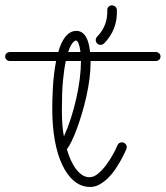

<svg xmlns="http://www.w3.org/2000/svg" viewBox="-197 -704 631 731"><path d="M414.1 -488.8Q414.1 -481 408.7 -476.3Q403.3 -471.7 395.5 -471.7H147.9V-466.3Q147.9 -436.5 143.6 -402.8Q139.2 -369.1 131.6 -335.7Q124 -302.2 114.5 -270.5Q105 -238.8 95 -211.9Q85 -185.1 75.2 -165.3Q65.4 -145.5 57.6 -135.7Q64 -113.3 72.8 -94Q81.5 -74.7 92.5 -60.3Q103.5 -45.9 116.2 -37.6Q128.9 -29.3 143.6 -29.3Q160.6 -29.3 177.5 -43.7Q194.3 -58.1 208.7 -77.9Q223.1 -97.7 234.1 -117.9Q245.1 -138.2 250 -150.4Q254.9 -162.1 267.1 -162.1Q275.4 -162.1 280.5 -156.2Q285.6 -150.4 285.6 -143.6Q285.6 -140.1 284.2 -136.7Q282.7 -133.3 277.1 -121.1Q271.5 -108.9 262.5 -92.8Q253.4 -76.7 241.5 -58.8Q229.5 -41 214.6 -26.4Q199.7 -11.7 182.6 -2Q165.5 7.8 146.5 7.8Q112.8 7.8 85.9 -14.2Q59.1 -36.1 40.3 -75.7Q21.5 -115.2 11.7 -169.4Q2 -223.6 2 -288.1Q2 -304.2 2.4 -325.9Q2.9 -347.7 4.4 -371.8Q5.9 -396 8.8 -421.6Q11.7 -447.3 16.6 -471.7H-158.7Q-166.5 -471.7 -171.9 -476.3Q-177.2 -481 -177.2 -488.8Q-177.2 -496.6 -171.9 -501.2Q-166.5 -505.9 -158.7 -505.9H24.9Q29.8 -523.4 36.4 -538.1Q43 -552.7 51.5 -563.5Q60.1 -574.2 70.6 -580.3Q81.1 -586.4 93.8 -586.4Q106 -586.4 115 -580.3Q124 -574.2 130.4 -563.5Q136.7 -552.7 140.4 -538.1Q144 -523.4 146 -505.9H395.5Q403.3 -505.9 408.7 -501.2Q414.1 -496.6 414.1 -488.8ZM46.4 -184.6Q61 -216.8 73 -254.2Q85 -291.5 93.5 -329.6Q102.1 -367.7 106.7 -404.3Q111.3 -440.9 111.3 -471.7H53.7Q46.9 -441.4 42.7 -396.7Q38.6 -352.1 38.6 -288.1Q38.6 -252.4 40.5 -228.3Q42.5 -204.1 46.4 -184.6ZM91.8 -549.8Q87.4 -549.8 79.1 -540.3Q70.8 -530.8 62.5 -505.9H109.4Q106.9 -526.4 102.3 -538.1Q97.7 -549.8 91.8 -549.8ZM54.2 -149.4V-148.9ZM248 -666Q251 -591.3 199.2 -538.6Q192.9 -533.2 186 -533.2Q178.2 -533.2 172.9 -538.6Q167.5 -543.9 167.5 -551.5Q167.5 -559.1 172.9 -564.5Q213.4 -606 211.4 -664.6Q210.9 -672.4 216.1 -678Q221.2 -683.6 229 -683.6Q236.3 -683.6 241.9 -678.7Q247.6 -673.8 248 -666Z"/></svg>

Font: Sacramento
Style: Regular
Weight: 400
Designer: Astigmatic (AOETI)
Foundry: Astigmatic (AOETI)
Version: Version 1.000